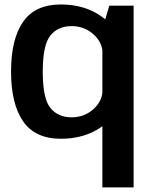

<svg xmlns="http://www.w3.org/2000/svg" viewBox="-20 -618 678 860"><path d="M438.5 221.5H578.5V-592.5H469.5L438.5 -488ZM252.5 3.5Q354.5 3.5 428 -45.2Q501.5 -94 501.5 -151L439.5 -216.5Q439.5 -166 398.5 -129.2Q357.5 -92.5 300.5 -92.5Q240 -92.5 205.8 -134.5Q171.5 -176.5 171.5 -297Q171.5 -417 205.8 -459Q240 -501 300.5 -501Q357.5 -501 398.5 -464.5Q439.5 -428 439.5 -378L501.5 -442.5Q501.5 -499.5 428 -548.8Q354.5 -598 252.5 -598Q137.5 -598 83.5 -520.5Q29.5 -443 29.5 -297.5Q29.5 -152.5 83.5 -74.5Q137.5 3.5 252.5 3.5Z"/></svg>

Font: Anybody Thin SemiBold
Style: Regular
Weight: 600
Version: Version 1.113;gftools[0.9.25]